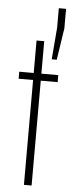

<svg xmlns="http://www.w3.org/2000/svg" viewBox="-57 -843 332 872"><g transform="rotate(5 109.5 -406.5)"><path d="M87 0V-478H21V-510H87V-658H122V-510H199V-478H122V0ZM163 -579 175 -724V-813H208V-724L186 -579Z"/></g></svg>

Font: Saira ExtraCondensed Thin
Style: Regular
Weight: 250
Width: 2
Designer: Hector Gatti with collaboration of the Omnibus-Type team
Foundry: Omnibus-Type
Version: Version 1.101